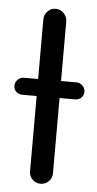

<svg xmlns="http://www.w3.org/2000/svg" viewBox="-51 -721 383 758"><g transform="rotate(5 140.0 -341.5)"><path d="M93.8 -39.1V-641.6Q93.8 -660.2 106.9 -673.8Q120.1 -687.5 138.7 -687.5Q157.2 -687.5 170.9 -673.8Q184.6 -660.2 184.6 -641.6V-39.1Q184.6 -20.5 170.9 -7.3Q157.2 5.9 138.7 5.9Q120.1 5.9 106.9 -7.3Q93.8 -20.5 93.8 -39.1ZM2.9 -371.1Q2.9 -384.8 13.2 -395Q23.4 -405.3 37.1 -405.3H246.1Q259.8 -405.3 270 -395Q280.3 -384.8 280.3 -371.1Q280.3 -356.4 270.5 -347.2Q260.7 -337.9 246.1 -337.9H37.1Q22.5 -337.9 12.7 -347.2Q2.9 -356.4 2.9 -371.1Z"/></g></svg>

Font: jf-openhuninn-2.1
Style: Regular
Weight: 400
Designer: [Kosugi Maru]
Designed by MOTOYA      

[Varela Round]
Joe Prince (Latin component); Avraham Cornfeld (Hebrew component)
Foundry: justfont Co., Ltd.
Version: 2.1